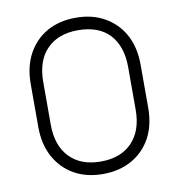

<svg xmlns="http://www.w3.org/2000/svg" viewBox="-76 -715 739 795"><g transform="rotate(-10 294.0 -317.5)"><path d="M294.5 10.5C294.5 10.5 294.5 10.5 294.5 10.5C249 10.5 208.5 1 174 -18.5C139.5 -38 112.5 -65.5 93 -101C73.5 -136.5 63.5 -178.5 63.5 -228C63.5 -228 63.5 -228 63.5 -228C63.5 -228 63.5 -408.5 63.5 -408.5C63.5 -457.5 73.5 -500 93 -535.5C112.5 -571 139.5 -598.5 174 -618C208.5 -637 249 -646.5 294.5 -646.5C294.5 -646.5 294.5 -646.5 294.5 -646.5C340 -646.5 380 -637 414.5 -617.5C449 -598 476.5 -571 496 -535.5C515.5 -500 525.5 -457.5 525.5 -408.5C525.5 -408.5 525.5 -408.5 525.5 -408.5C525.5 -408.5 525.5 -228 525.5 -228C525.5 -179.5 516 -137 497 -101.5C477.5 -66 450.5 -38.5 416 -19C381.5 0.5 341 10.5 294.5 10.5ZM294.5 -42C294.5 -42 294.5 -42 294.5 -42C350.5 -42 394.5 -58.5 426 -91.5C457.5 -124.5 473 -170 473 -228.5C473 -228.5 473 -228.5 473 -228.5C473 -228.5 473 -407.5 473 -407.5C473 -466 457.5 -512 427 -545C396 -577.5 352 -594 294.5 -594C294.5 -594 294.5 -594 294.5 -594C238 -594 194.5 -577.5 163 -545C131.5 -512.5 116 -466.5 116 -407.5C116 -407.5 116 -407.5 116 -407.5C116 -407.5 116 -228.5 116 -228.5C116 -170 131.5 -124.5 163 -91.5C194.5 -58.5 238 -42 294.5 -42Z"/></g></svg>

Font: Jura-Fortis-Regular
Style: Regular
Weight: 500
Designer: Daniel Johnson, Alexei Vanyashin, Mirko Velimirovic
Foundry: Daniel Johnson
Version: ""